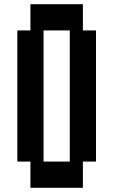

<svg xmlns="http://www.w3.org/2000/svg" viewBox="-20 -1020 540 915"><path d="M125 -250H62.5V-875H125V-1000H375V-875H437.5V-250H375V-125H125ZM312.5 -875H187.5V-250H312.5Z"/></svg>

Font: Amiga Topaz Unicode Rus
Style: Regular
Weight: 400
Designer: dMG of Trueschool and Divine Stylers
Foundry: dMG of Trueschool and Divine Stylers
Version: Version 1.1